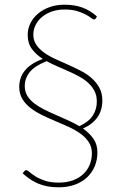

<svg xmlns="http://www.w3.org/2000/svg" viewBox="-20 -731 520 818"><path d="M388 -652.5Q385 -648 380.5 -648Q376 -648 367.8 -654.8Q359.5 -661.5 345 -669.2Q330.5 -677 308.5 -683.8Q286.5 -690.5 255 -690.5Q225 -690.5 200.5 -681.8Q176 -673 158.5 -658.2Q141 -643.5 131.5 -624Q122 -604.5 122 -583.5Q122 -558.5 134.8 -540Q147.5 -521.5 168 -506.8Q188.5 -492 215 -480Q241.5 -468 269 -455.8Q296.5 -443.5 323 -430Q349.5 -416.5 370 -398.5Q390.5 -380.5 403.2 -357.5Q416 -334.5 416 -303Q416 -261 394.8 -231Q373.5 -201 333.5 -183.5Q360.5 -164.5 377.8 -140.2Q395 -116 395 -81.5Q395 -50.5 384 -23.5Q373 3.5 351.8 23.8Q330.5 44 299.8 55.5Q269 67 229.5 67Q203 67 181.5 62.8Q160 58.5 141.8 50.8Q123.5 43 107.5 32Q91.5 21 76.5 7.5L83 -1Q86.5 -6 92 -6Q97 -6 106.2 2.2Q115.5 10.5 131.2 20.5Q147 30.5 171.2 38.8Q195.5 47 230.5 47Q264.5 47 290.8 37.2Q317 27.5 335 10.5Q353 -6.5 362.2 -29.2Q371.5 -52 371.5 -78Q371.5 -105 358.2 -125.2Q345 -145.5 323.2 -161.2Q301.5 -177 273.8 -189.8Q246 -202.5 216.8 -214.8Q187.5 -227 159.8 -240.5Q132 -254 110.2 -270.8Q88.5 -287.5 75.2 -309.5Q62 -331.5 62 -361Q62 -379.5 67.5 -396.8Q73 -414 85 -429.2Q97 -444.5 116 -457.2Q135 -470 162.5 -480Q134 -498 116 -522.2Q98 -546.5 98 -582.5Q98 -608 109.2 -631.2Q120.5 -654.5 141.2 -672.2Q162 -690 190.8 -700.5Q219.5 -711 254.5 -711Q297.5 -711 330.5 -699Q363.5 -687 393 -661ZM85.5 -364Q85.5 -341 96.2 -323.2Q107 -305.5 125.2 -291.2Q143.5 -277 167.2 -265Q191 -253 217 -241.8Q243 -230.5 269 -218.8Q295 -207 318 -193.5Q357.5 -211.5 375 -238Q392.5 -264.5 392.5 -298.5Q392.5 -323.5 382.8 -342.8Q373 -362 356.5 -377.2Q340 -392.5 318.2 -404.5Q296.5 -416.5 272.8 -427Q249 -437.5 224.8 -448Q200.5 -458.5 178.5 -470.5Q127.5 -450 106.5 -423.5Q85.5 -397 85.5 -364Z"/></svg>

Font: Lato Thin
Style: Regular
Weight: 200
Designer: Lukasz Dziedzic
Foundry: tyPoland Lukasz Dziedzic
Version: Version 2.007; 2014-02-27